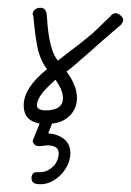

<svg xmlns="http://www.w3.org/2000/svg" viewBox="-20 -317 337 494"><path d="M66 -274 64 -281Q64 -287 69.5 -292Q75 -297 85 -297Q96 -297 100 -283Q101 -268 102.5 -251Q104 -234 107 -217.5Q110 -201 115 -186.5Q120 -172 129 -161Q136 -166 147 -175Q158 -184 171 -193.5Q184 -203 196 -213Q208 -223 217 -230L264 -275Q270 -283 277 -283Q284 -283 290.5 -277Q297 -271 297 -266Q297 -261 292 -254L242 -211Q223 -194 210 -182.5Q197 -171 187 -162.5Q177 -154 169 -147Q161 -140 151 -133Q178 -97 178 -65Q178 -36 157 -17Q141 -2 114 1L104 26Q129 28 145 41Q161 54 161 77Q161 91 155 105Q149 119 138.5 130.5Q128 142 114 149.5Q100 157 84 157Q72 157 66.5 153.5Q61 150 61 139Q63 126 74 126H83Q93 126 101.5 122Q110 118 117 111Q124 104 127.5 95Q131 86 131 77Q131 67 123.5 62Q116 57 102 57Q97 57 92 58Q87 59 80 59Q72 59 68 54Q64 49 64 45L82 1Q67 -2 57 -9Q41 -21 41 -46Q41 -91 101 -139Q83 -163 76.5 -195Q70 -227 66 -274ZM142 -65Q142 -84 123 -112Q99 -91 87 -75Q75 -59 75 -46Q75 -39 81.5 -36Q88 -33 97 -33Q142 -33 142 -65Z"/></svg>

Font: Gruenewald VA
Style: Regular
Weight: 400
Designer: Peter Wiegel
Foundry: Peter Wiegel, nach dem Schriftentwurf von Dr. H. Gr¸newald
Version: Version 0.007